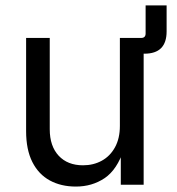

<svg xmlns="http://www.w3.org/2000/svg" viewBox="-20 -687 660 714"><path d="M460.9 -487.3V-545.9H504.9Q521.5 -545.9 521.5 -562.5V-667H599.6V-570.3Q599.6 -528.8 579.1 -508.1Q558.6 -487.3 516.6 -487.3ZM262.2 6.8Q207 6.8 165.3 -15.9Q123.5 -38.6 100.3 -84.5Q77.1 -130.4 77.1 -199.2V-545.9H165V-206.5Q165 -143.6 198.2 -107.9Q231.4 -72.3 288.6 -72.3Q327.6 -72.3 358.6 -89.4Q389.6 -106.4 407.7 -139.4Q425.8 -172.4 425.8 -218.8V-545.9H514.2V0H429.2V-132.3H440.9Q415.5 -55.7 368.9 -24.4Q322.3 6.8 262.2 6.8Z"/></svg>

Font: Atlassian Sans
Style: Regular
Weight: 400
Designer: Rasmus Andersson
Foundry: Modifications by Atlassian Pty Ltd, manufactured by rsms
Version: Version 4.001;git-9221beed3